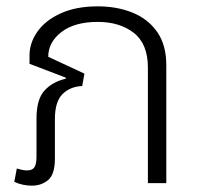

<svg xmlns="http://www.w3.org/2000/svg" viewBox="-20 -577 630 605"><path d="M80 8Q66 8 52 5Q38 2 25 -4L33 -46Q40 -44 48.5 -42Q57 -40 65 -40Q82 -40 88.5 -50Q95 -60 95 -83V-203Q95 -264 120 -291.5Q145 -319 187 -329L188 -332L73 -376V-402Q73 -442 98 -477.5Q123 -513 171.5 -535Q220 -557 288 -557Q349 -557 398 -537Q447 -517 475.5 -476Q504 -435 504 -372V0H446V-364Q446 -439 401.5 -473.5Q357 -508 288 -508Q215 -508 173.5 -476Q132 -444 132 -398L246 -345L239 -306Q200 -304 176.5 -280Q153 -256 153 -202V-77Q153 -28 132 -10Q111 8 80 8Z"/></svg>

Font: Noto Sans Thai Light
Style: Regular
Weight: 300
Designer: Monotype Design Team
Foundry: Monotype Imaging Inc.
Version: Version 2.001